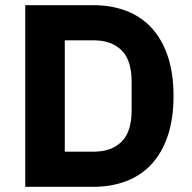

<svg xmlns="http://www.w3.org/2000/svg" viewBox="-20 -718 737 738"><path d="M77 -698H340Q409 -698 466 -676Q523 -654 563 -610.5Q603 -567 625 -501.5Q647 -436 647 -349Q647 -262 625 -196.5Q603 -131 563 -87.5Q523 -44 466 -22Q409 0 340 0H77ZM340 -135Q408 -135 447 -173Q486 -211 486 -295V-403Q486 -487 447 -525Q408 -563 340 -563H229V-135Z"/></svg>

Font: IBM Plex Sans KR
Style: Bold
Weight: 700
Designer: Mike Abbink; Paul van der Laan; Pieter van Rosmalen; Wujin Sim; Chorong Kim; Dohee Lee;
Foundry: Sandoll Inc.
Version: Version 1.001